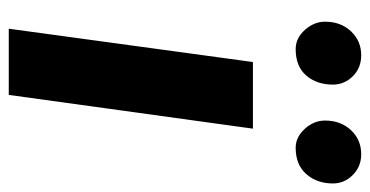

<svg xmlns="http://www.w3.org/2000/svg" viewBox="-223 -621 844 438"><g transform="rotate(90 199.0 -402.0)"><path d="M45.5 0 121.5 -557H273.5L196.5 0ZM92 -654.5Q67 -654.5 48.2 -675.5Q29.5 -696.5 29.5 -721.5Q29.5 -757.5 51.5 -780.8Q73.5 -804 106 -804Q135 -804 154 -784.8Q173 -765.5 173 -739.5Q173 -702.5 152.2 -678.5Q131.5 -654.5 92 -654.5ZM317 -654.5Q293 -654.5 274 -675.2Q255 -696 255 -721.5Q255 -757 276.8 -780.5Q298.5 -804 332 -804Q360 -804 379.2 -784.8Q398.5 -765.5 398.5 -739.5Q398.5 -703 377.2 -678.8Q356 -654.5 317 -654.5Z"/></g></svg>

Font: Merriweather Sans Italic
Style: Bold
Weight: 700
Italic angle: -7.5°
Designer: Eben Sorkin
Foundry: Eben Sorkin
Version: Version 1.008; ttfautohint (v1.7.19-72a1) -l 8 -r 50 -G 200 